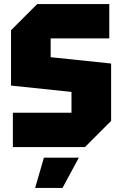

<svg xmlns="http://www.w3.org/2000/svg" viewBox="-20 -720 598 940"><path d="M43 0V-168H330V-270L34 -301V-572L162 -700H515V-532H228V-440L524 -409V-128L396 0ZM152 200 195 52H366L286 200Z"/></svg>

Font: Tektur SemiCondensed ExtraBold
Style: Regular
Weight: 800
Width: 4
Designer: Adam Jagosz
Foundry: Adam Jagosz
Version: Version 1.005;gftools[0.9.30]